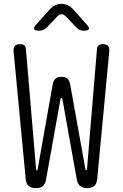

<svg xmlns="http://www.w3.org/2000/svg" viewBox="-20 -970 640 1000"><path d="M114 -36 51 -701Q49 -721 57 -730.5Q65 -740 84 -740Q99 -740 106.5 -734Q114 -728 115 -714L168 -88Q169 -82 172 -82Q172 -81 173 -82Q175 -82 176 -88L255 -533Q259 -552 270 -561Q281 -570 300 -570Q319 -570 330 -561Q341 -552 345 -533L425 -88Q427 -83 430 -83Q433 -83 433 -88L485 -714Q486 -728 493.5 -734Q501 -740 516 -740Q535 -740 543 -730.5Q551 -721 549 -701L486 -35Q483 -12 470.5 -1Q458 10 434 10Q411 10 397.5 -1Q384 -12 380 -35L305 -454Q304 -460 300 -460Q296 -460 295 -454L220 -36Q216 -12 203 -1Q190 10 166 10Q143 10 129.5 -1.5Q116 -13 114 -36ZM185 -810Q162 -810 158 -818.5Q154 -827 170 -844L243 -925Q255 -937 269 -943.5Q283 -950 300 -950Q317 -950 331.5 -943.5Q346 -937 358 -925L431 -843Q447 -826 443 -818Q439 -810 417 -810Q405 -810 395.5 -814Q386 -818 379 -826L324 -883Q312 -896 300.5 -896Q289 -896 277 -883L224 -827Q216 -819 206 -814.5Q196 -810 185 -810Z"/></svg>

Font: Maple Mono NL ExtraLight
Style: Regular
Weight: 275
Monospace: yes
Designer: subframe7536
Version: Version 7.000